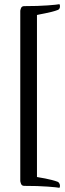

<svg xmlns="http://www.w3.org/2000/svg" viewBox="-20 -749 308 909"><path d="M95 -720Q161 -720 206.5 -723.5Q252 -727 260 -729Q264 -729 264 -720Q264 -706 254 -702Q241 -697 225 -693Q209 -689 194 -686Q179 -683 168.5 -681Q158 -679 155 -678V89Q158 90 168.5 91.5Q179 93 194 96Q209 99 225 103Q241 107 254 112Q258 114 261 119.5Q264 125 264 131Q264 140 260 140Q252 138 206.5 134.5Q161 131 95 131Q83 131 79.5 121Q76 111 76 108V-698Q76 -701 79.5 -710.5Q83 -720 95 -720Z"/></svg>

Font: Vermiglione Medium
Style: Regular
Weight: 500
Version: Version 1.000